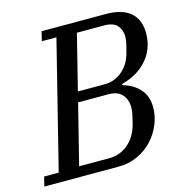

<svg xmlns="http://www.w3.org/2000/svg" viewBox="-125 -793 847 889"><g transform="rotate(-15 298.5 -349.0)"><path d="M-10 -45H60L212 -653H142L153 -698H461Q538 -698 578 -664Q618 -630 618 -564Q618 -491 573 -438.5Q528 -386 451 -366L449 -360Q500 -346 530.5 -312Q561 -278 561 -224Q561 -183 544.5 -143Q528 -103 498.5 -71Q469 -39 427 -19.5Q385 0 334 0H-21ZM159 -49H302Q356 -49 394.5 -82Q433 -115 448 -170Q453 -190 458 -211.5Q463 -233 463 -249Q463 -288 441.5 -312Q420 -336 375 -336H231ZM243 -385H371Q420 -385 456.5 -416.5Q493 -448 506 -498Q511 -516 516 -537Q521 -558 521 -574Q521 -606 502 -627.5Q483 -649 439 -649H309Z"/></g></svg>

Font: IBM Plex Serif Text
Style: Italic
Weight: 450
Italic angle: -14°
Designer: Mike Abbink, Paul van der Laan, Pieter van Rosmalen
Foundry: Bold Monday
Version: Version 3.001